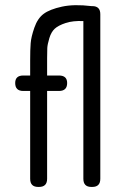

<svg xmlns="http://www.w3.org/2000/svg" viewBox="-20 -738 481 758"><path d="M340.8 -713.9H344.2Q376 -713.9 376 -682.1V-32.2Q376 0 344.2 0H340.8Q309.1 0 309.1 -32.2V-654.8Q268.1 -656.7 239.3 -647.2Q210.4 -637.7 196.3 -624.8Q182.1 -611.8 174.8 -587.4Q167.5 -563 166.7 -548.8Q166 -534.7 166 -508.8Q166 -502.9 166 -500V-439.9H212.9Q245.1 -439.9 245.1 -410.2Q245.1 -378.9 212.9 -378.9H166V-32.2Q166 0 133.8 0H130.9Q99.1 0 99.1 -32.2V-378.9H71.8Q40 -378.9 40 -410.2Q40 -439.9 71.8 -439.9H99.1V-500Q99.1 -543 101.1 -567.6Q103 -592.3 115.7 -628.9Q128.4 -665.5 152.3 -683.3Q176.3 -701.2 224.4 -711.7Q272.5 -722.2 340.8 -713.9Z"/></svg>

Font: Arcon Rounded-
Style: Regular
Weight: 400
Designer: M. Zarth
Foundry: martin zarth - visuelle & digitale kommunikation
Version: Version 1.110;PS 001.110;hotconv 1.0.70;makeotf.lib2.5.58329